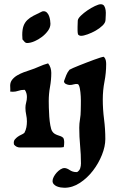

<svg xmlns="http://www.w3.org/2000/svg" viewBox="-20 -690 537 906"><path d="M186 -637Q195 -637 201.5 -630.5Q208 -624 211.5 -614.5Q215 -605 216.5 -595Q218 -585 218 -578Q218 -561 206.5 -545Q195 -529 178 -516Q161 -503 142 -495Q123 -487 108 -487Q101 -487 95.5 -493Q90 -499 86 -504L85 -525Q85 -551 91 -567.5Q97 -584 109 -595.5Q121 -607 137.5 -615.5Q154 -624 175 -634Q179 -637 186 -637ZM207 -391Q215 -381 218.5 -369.5Q222 -358 222 -346Q222 -313 216 -280Q210 -247 210 -213Q210 -202 210.5 -181.5Q211 -161 212.5 -139.5Q214 -118 217.5 -98.5Q221 -79 226 -71Q231 -63 237.5 -59Q244 -55 251 -52.5Q258 -50 265.5 -47.5Q273 -45 279 -39Q283 -31 283 -20Q283 -14 282.5 -8Q282 -2 281 4Q271 6 261 6Q251 6 241 6H75Q57 6 46 -8L45 -16Q45 -26 50.5 -32.5Q56 -39 63.5 -44.5Q71 -50 80 -54Q89 -58 95 -63Q102 -76 104.5 -89.5Q107 -103 107 -117Q107 -133 103.5 -149Q100 -165 100 -181Q100 -194 103.5 -206.5Q107 -219 107 -232Q107 -252 97 -266H93Q79 -266 66.5 -261.5Q54 -257 40 -257Q32 -257 28 -258Q29 -265 28.5 -272Q28 -279 28 -286Q28 -302 37.5 -314Q47 -326 61.5 -334.5Q76 -343 92 -349Q108 -355 121 -359Q143 -366 164 -375.5Q185 -385 207 -391ZM455 -670Q467 -670 472 -661.5Q477 -653 478.5 -641.5Q480 -630 479 -617.5Q478 -605 478 -597Q478 -583 464 -569.5Q450 -556 431.5 -545.5Q413 -535 393.5 -528Q374 -521 363 -521Q353 -521 348 -528Q346 -537 346 -546Q346 -555 346 -564L347 -593Q348 -603 361.5 -616Q375 -629 392.5 -641Q410 -653 428 -661.5Q446 -670 455 -670ZM470 -422Q477 -415 479 -406Q481 -397 481 -388Q481 -346 473 -305Q465 -264 465 -221Q465 -174 471 -127.5Q477 -81 477 -34Q477 1 461 41Q445 81 418.5 115.5Q392 150 357 173Q322 196 284 196Q276 196 266.5 194.5Q257 193 248.5 189.5Q240 186 234 179.5Q228 173 228 164Q228 155 233.5 144.5Q239 134 247 125Q255 116 265 109.5Q275 103 284 103Q295 103 309 112.5Q323 122 340 122H344Q355 115 358.5 104Q362 93 362 81Q362 39 358 -3Q354 -45 354 -87Q354 -107 357.5 -127.5Q361 -148 361 -169Q361 -178 361.5 -197Q362 -216 361 -235.5Q360 -255 357 -271.5Q354 -288 348 -293Q338 -295 328.5 -292Q319 -289 309 -289Q301 -289 291.5 -293.5Q282 -298 282 -307Q287 -321 292.5 -335Q298 -349 308 -361Q313 -364 325.5 -369.5Q338 -375 354.5 -381.5Q371 -388 389 -395Q407 -402 423.5 -408Q440 -414 452.5 -418Q465 -422 470 -422Z"/></svg>

Font: CAT Altenglisch
Style: Regular
Weight: 400
Designer: Peter Wiegel
Foundry: Peter Wiegel, CAT Fonts
Version: Version 1.000